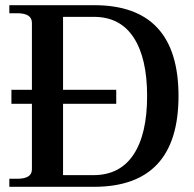

<svg xmlns="http://www.w3.org/2000/svg" viewBox="-20 -720 749 740"><path d="M668 -350Q668 0 342 0H16V-31H46Q103 -31 103 -67V-320H24V-374H103V-632Q103 -669 46 -669H16V-700H343Q668 -700 668 -350ZM547 -350Q547 -496 495 -575.5Q443 -655 342 -655H223V-374H428V-320H223V-45H340Q442 -45 494.5 -124Q547 -203 547 -350Z"/></svg>

Font: Taviraj Medium
Style: Regular
Weight: 500
Designer: Katatrad Team
Foundry: CadsonDemak
Version: Version 1.030